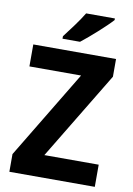

<svg xmlns="http://www.w3.org/2000/svg" viewBox="-100 -995 734 1058"><g transform="rotate(10 267.0 -466.5)"><path d="M455 -924V-933H294C268 -889 223 -830 190 -787V-773H288C337 -811 421 -886 455 -924ZM507 0V-124H203L500 -615V-714H37V-591H326L29 -99V0Z"/></g></svg>

Font: Noto Sans Devanagari SemiCondensed
Style: Bold
Weight: 700
Width: 4
Designer: Jelle Bosma - Monotype Design Team
Foundry: Monotype Imaging Inc.
Version: Version 2.004